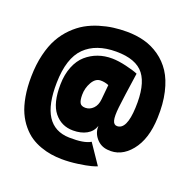

<svg xmlns="http://www.w3.org/2000/svg" viewBox="-126 -831 963 966"><g transform="rotate(20 355.0 -348.5)"><path d="M301.5 9Q272.5 8.5 245.2 4.2Q218 0 188.5 -10.5Q159 -21 134.2 -37.5Q109.5 -54 87 -80.8Q64.5 -107.5 49 -141.8Q33.5 -176 25 -224.2Q16.5 -272.5 17.5 -330Q18.5 -394.5 31.5 -448.2Q44.5 -502 65.8 -540Q87 -578 117 -607.8Q147 -637.5 179.2 -655.8Q211.5 -674 249.2 -685.5Q287 -697 321.8 -701.5Q356.5 -706 393 -706Q443.5 -706 487.2 -694.2Q531 -682.5 569.5 -655.5Q608 -628.5 634.5 -588.2Q661 -548 675 -487.2Q689 -426.5 686 -351Q682 -236 629.2 -171.2Q576.5 -106.5 503.5 -114.5Q466 -118 442 -146.8Q418 -175.5 420 -211.5Q409 -179 379.2 -162.5Q349.5 -146 307 -146Q244.5 -146 205.8 -194Q167 -242 169 -343.5Q170 -397 186.8 -438.5Q203.5 -480 231.8 -504.8Q260 -529.5 295 -542Q330 -554.5 370.5 -554Q404 -553.5 446.2 -543.5Q488.5 -533.5 510.5 -524Q489 -377.5 484.5 -335Q479 -285 484.8 -263.8Q490.5 -242.5 508 -242.5Q559 -242.5 564 -361Q569.5 -482 526.8 -537.8Q484 -593.5 377 -593.5Q269.5 -593.5 210.2 -535Q151 -476.5 148.5 -344.5Q143.5 -110 301.5 -106Q381.5 -104 415.5 -125L487 -19.5Q480.5 -16 456.5 -9.5Q432.5 -3 388.2 3.2Q344 9.5 301.5 9ZM326.5 -274.5Q350 -274.5 368 -292.5Q386 -310.5 389 -342.5Q392.5 -373.5 396.5 -421.5Q374.5 -430.5 352 -430Q325 -429.5 307.2 -398Q289.5 -366.5 289.5 -330.5Q289.5 -301.5 297 -288Q304.5 -274.5 326.5 -274.5Z"/></g></svg>

Font: League Mono ExtraBold
Style: Regular
Weight: 800
Width: 6
Designer: Tyler Finck
Foundry: The League of Moveable Type / Tyler Finck
Version: Version 2.210